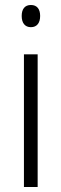

<svg xmlns="http://www.w3.org/2000/svg" viewBox="-20 -750 245 770"><path d="M104 -730C79 -730 67 -713 67 -686C67 -658 80 -641 104 -641C128 -641 141 -658 141 -686C141 -713 129 -730 104 -730ZM131 -532H76V0H131Z"/></svg>

Font: Noto Sans Display SemiCondensed Light
Style: Regular
Weight: 300
Width: 4
Designer: Monotype Design Team
Foundry: Monotype Imaging Inc.
Version: Version 1.900